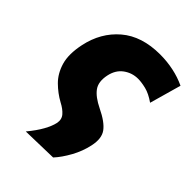

<svg xmlns="http://www.w3.org/2000/svg" viewBox="-206 -615 913 913"><g transform="rotate(45 250.0 -158.5)"><path d="M133.5 196.5Q167 156 185.5 122.5Q204 89 209.5 63.5Q215.5 35.5 199 16.2Q182.5 -3 152.5 -18.5Q113 -40 79.5 -73.2Q46 -106.5 31.2 -157.2Q16.5 -208 32 -282Q54 -387 128.8 -450.8Q203.5 -514.5 326.5 -514.5Q373 -514.5 417 -505.2Q461 -496 500 -477.5L455 -318Q418.5 -343.5 387.8 -351Q357 -358.5 334.5 -358.5Q294 -358.5 261.5 -334.8Q229 -311 219.5 -265.5Q209 -215 230.5 -185Q252 -155 304.5 -129.5Q367 -99.5 390.5 -67.2Q414 -35 401.5 22Q391 71 366 116.2Q341 161.5 313 192Z"/></g></svg>

Font: Commissioner ExtraBold
Style: Italic
Weight: 800
Italic angle: -12°
Designer: Kostas Bartsokas
Foundry: Kostas Bartsokas
Version: Version 1.000; ttfautohint (v1.8.3)